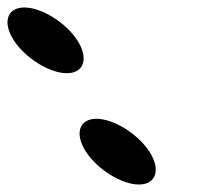

<svg xmlns="http://www.w3.org/2000/svg" viewBox="-215 -494 549 514"><path d="M-178 -386C-146.9 -338 -82 -298 -36 -298C10 -298 23.1 -338 -8 -386C-39.1 -434 -104 -474 -150 -474C-196 -474 -209.1 -434 -178 -386ZM15 -88C46.1 -40 111 0 157 0C203 0 216.1 -40 185 -88C153.9 -136 89 -176 43 -176C-3 -176 -16.1 -136 15 -88Z"/></svg>

Font: Hussar
Style: BdOpOblSeven
Weight: 700
Foundry: Cannot Into Space Fonts
Version: Version 2.00